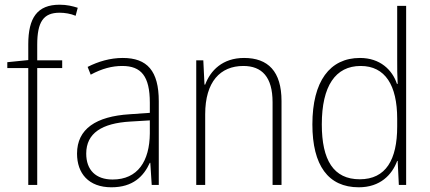

<svg xmlns="http://www.w3.org/2000/svg" viewBox="-20 -785 1825 815"><path d="M244 -496V-529H138V-595C138 -692 164 -731 233 -731C255 -731 280 -727 301 -718L310 -752C288 -759 264 -765 233 -765C138 -765 100 -709 100 -597V-530L11 -521V-496H100V0H138V-496Z M501 -539C448 -539 397 -524 352 -501L365 -468C413 -494 456 -505 499 -505C579 -505 616 -462 616 -349V-306L530 -300C388 -291 307 -238 307 -133C307 -49 356 10 453 10C545 10 590 -37 616 -94H618L624 0H654V-355C654 -484 605 -539 501 -539ZM533 -269 616 -274V-219C615 -101 565 -23 458 -23C387 -23 346 -63 346 -133C346 -220 413 -262 533 -269Z M1016 -539C924 -539 873 -485 851 -426H848L843 -529H813V0H851V-300C851 -438 915 -505 1013 -505C1092 -505 1137 -458 1137 -351V0H1175V-356C1175 -482 1118 -539 1016 -539Z M1503 10C1594 10 1644 -43 1666 -102H1668L1673 0H1704V-760H1666V-530C1666 -498 1666 -464 1668 -429H1665C1645 -489 1593 -539 1508 -539C1380 -539 1306 -440 1306 -257C1306 -83 1373 10 1503 10ZM1507 -24C1396 -24 1346 -105 1346 -257C1346 -420 1404 -505 1511 -505C1615 -505 1666 -423 1666 -281V-248C1666 -107 1618 -24 1507 -24Z"/></svg>

Font: Noto Sans Devanagari SemiCondensed ExtraLight
Style: Regular
Weight: 200
Width: 4
Designer: Jelle Bosma - Monotype Design Team
Foundry: Monotype Imaging Inc.
Version: Version 2.004